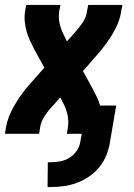

<svg xmlns="http://www.w3.org/2000/svg" viewBox="-20 -540 540 775"><path d="M172 215 173 115H183Q202 115 222 111.5Q242 108 259.5 97.5Q277 87 289 69.5Q301 52 304 33L310 0H250L254 -26Q258 -53 252 -78.5Q246 -104 234 -126L223 -147L196 -116Q195 -115 194 -114Q193 -113 192 -112Q174 -93 160 -71.5Q146 -50 142 -26L138 0H0L4 -26Q8 -48 16.5 -70Q25 -92 37 -112.5Q49 -133 62.5 -152.5Q76 -172 92 -191L159 -267L119 -340Q110 -357 101.5 -375Q93 -393 87.5 -412.5Q82 -432 80 -452.5Q78 -473 81 -494L86 -520H224L219 -494Q215 -467 221.5 -441.5Q228 -416 240 -394L250 -373L278 -404Q279 -405 279.5 -406Q280 -407 281 -408Q299 -427 313.5 -448.5Q328 -470 331 -494L336 -520H474L469 -494Q466 -472 457.5 -450Q449 -428 437 -407.5Q425 -387 411 -367.5Q397 -348 381 -329L315 -253L355 -180Q363 -164 371 -148Q379 -132 384 -114H449L424 33Q420 60 409.5 86Q399 112 381.5 134Q364 156 339.5 172.5Q315 189 289 198.5Q263 208 236 211.5Q209 215 183 215Z"/></svg>

Font: Iosevka Curly Heavy
Style: Italic
Weight: 900
Italic angle: -9°
Monospace: yes
Designer: Belleve Invis
Foundry: Belleve Invis
Version: Version 22.1.2; ttfautohint (v1.8.4)